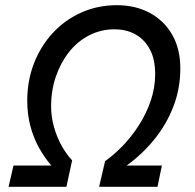

<svg xmlns="http://www.w3.org/2000/svg" viewBox="-20 -720 752 740"><path d="M13 0 32 -82H178Q151 -113 130 -151Q109 -189 97 -234.5Q85 -280 85 -332Q85 -409 111 -476Q137 -543 184 -593.5Q231 -644 294 -672Q357 -700 430 -700Q502 -700 557 -670.5Q612 -641 643.5 -586.5Q675 -532 675 -456Q675 -379 648.5 -310Q622 -241 575 -183Q528 -125 468 -82H604L587 0H362L385 -99Q418 -122 452 -157Q486 -192 514.5 -236Q543 -280 560.5 -330.5Q578 -381 578 -435Q578 -491 558 -529Q538 -567 503 -587Q468 -607 421 -607Q369 -607 324 -584Q279 -561 246.5 -520Q214 -479 195.5 -425.5Q177 -372 177 -310Q177 -269 188.5 -229Q200 -189 218.5 -156.5Q237 -124 258 -102L236 0Z"/></svg>

Font: Radio Canada
Style: Italic
Weight: 400
Italic angle: -12°
Designer: Charles Daoud, Etienne Aubert Bonn, Alexandre Saumier Demers, Jacques Le Bailly
Foundry: Radio-Canada
Version: Version 2.104;gftools[0.9.28.dev5+ged2979d]